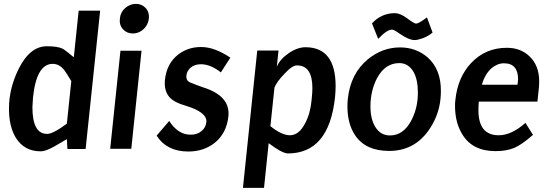

<svg xmlns="http://www.w3.org/2000/svg" viewBox="-20 -751 2769 969"><path d="M320.3 1 317.4 -48.8Q285.2 -30.3 252 -10.7Q208 13.7 184.6 12.7Q103.5 12.7 60.5 -54.7Q24.4 -113.3 25.4 -205.1Q25.4 -303.7 73.2 -401.4Q130.9 -518.6 217.8 -517.6Q268.6 -517.6 294.9 -505.9Q308.6 -499 352.5 -461.9L377 -697.3H485.4L412.1 1ZM246.1 -428.7Q164.1 -428.7 146.5 -258.8Q144.5 -233.4 143.6 -210Q143.6 -75.2 217.8 -75.2Q248 -75.2 317.4 -127L339.8 -341.8Q311.5 -388.7 302.7 -399.4Q278.3 -428.7 246.1 -428.7Z M585 -657.2Q587.9 -689.5 611.8 -710.4Q635.7 -731.4 666 -731.4Q696.3 -731.4 715.3 -710.4Q734.4 -689.5 731.4 -657.2Q727.5 -625 704.1 -603.5Q680.7 -582 650.4 -582Q620.1 -582 600.6 -603.5Q581.1 -625 585 -657.2ZM587.9 -495.1H694.3L642.6 0H536.1Z M770.5 -66.4 834 -140.6Q878.9 -70.3 943.4 -71.3Q975.6 -71.3 997.1 -89.4Q1018.6 -107.4 1021.5 -134.8Q1026.4 -184.6 916 -217.8Q861.3 -233.4 836.9 -258.8Q806.6 -292 812.5 -348.6Q821.3 -429.7 877.9 -474.6Q927.7 -513.7 994.1 -513.7H996.1Q1062.5 -513.7 1142.6 -460L1094.7 -385.7Q1042 -426.8 994.1 -426.8Q961.9 -426.8 942.4 -409.7Q922.9 -392.6 920.9 -371.1Q918 -343.8 939.5 -335Q972.7 -321.3 1003.9 -310.5Q1142.6 -267.6 1132.8 -165Q1124 -78.1 1062.5 -29.3Q1007.8 13.7 929.7 13.7Q822.3 13.7 770.5 -66.4Z M1335.9 -28.3 1312.5 197.3H1206.1L1278.3 -496.1H1385.7L1377 -414.1Q1393.6 -453.1 1437.5 -482.9Q1481.4 -512.7 1522.5 -512.7Q1673.8 -511.7 1673.8 -316.4Q1673.8 -290 1670.9 -260.7Q1640.6 23.4 1432.6 23.4Q1403.3 22.5 1335.9 -28.3ZM1365.2 -309.6 1344.7 -114.3Q1401.4 -68.4 1443.4 -68.4Q1489.3 -68.4 1520.5 -129.9Q1546.9 -179.7 1552.7 -248Q1556.6 -283.2 1556.6 -306.6Q1556.6 -420.9 1478.5 -420.9Q1454.1 -420.9 1415 -377.9Q1377.9 -339.8 1365.2 -309.6Z M2000 -579.1Q1966.8 -602.5 1959 -601.6Q1932.6 -601.6 1888.7 -554.7L1857.4 -632.8Q1902.3 -682.6 1968.8 -684.6Q1999 -685.5 2034.7 -658.7Q2070.3 -631.8 2080.1 -631.8Q2092.8 -631.8 2134.8 -663.1L2163.1 -586.9Q2146.5 -571.3 2115.2 -558.6Q2087.9 -548.8 2073.2 -548.8Q2043.9 -548.8 2000 -579.1ZM1735.4 -252Q1749 -379.9 1836.9 -452.1Q1910.2 -511.7 1999 -511.7Q2080.1 -511.7 2138.7 -460.9Q2206.1 -400.4 2205.1 -291Q2205.1 -272.5 2203.1 -252Q2194.3 -164.1 2141.6 -90.8Q2068.4 10.7 1944.3 10.7Q1824.2 10.7 1771.5 -69.3Q1733.4 -127 1733.4 -214.8Q1733.4 -234.4 1735.4 -252ZM1849.6 -214.8Q1849.6 -151.4 1873 -112.3Q1899.4 -67.4 1948.2 -67.4Q2016.6 -67.4 2056.6 -144.5Q2089.8 -209 2088.9 -285.2Q2088.9 -348.6 2067.4 -387.7Q2041 -432.6 1995.1 -432.6Q1923.8 -432.6 1882.8 -356.4Q1849.6 -292 1849.6 -214.8Z M2495.1 -68.4Q2560.5 -67.4 2631.8 -130.9L2669.9 -70.3Q2613.3 -20.5 2574.7 -4.4Q2536.1 11.7 2480.5 11.7Q2363.3 11.7 2312.5 -74.2Q2276.4 -132.8 2276.4 -217.8Q2276.4 -233.4 2278.3 -247.1Q2290 -360.4 2357.4 -432.6Q2429.7 -509.8 2538.1 -509.8Q2607.4 -509.8 2652.3 -466.8Q2701.2 -419.9 2701.2 -340.8Q2701.2 -327.1 2700.2 -313.5L2692.4 -238.3H2396.5Q2394.5 -213.9 2394.5 -195.3Q2394.5 -69.3 2495.1 -68.4ZM2591.8 -323.2Q2593.8 -337.9 2594.7 -350.6Q2594.7 -431.6 2523.4 -431.6Q2490.2 -431.6 2460 -406.2Q2426.8 -376 2412.1 -323.2Z"/></svg>

Font: Puritan
Style: BoldItalic
Weight: 700
Version: 2.1